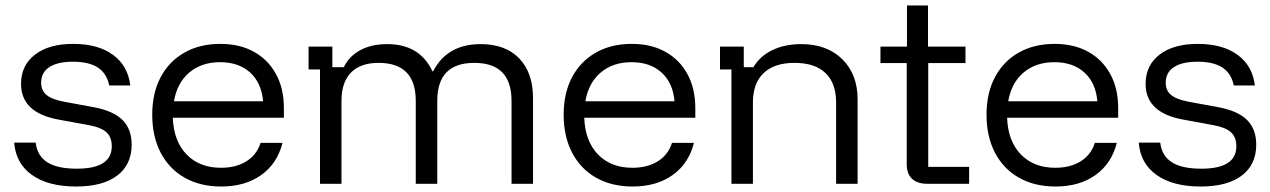

<svg xmlns="http://www.w3.org/2000/svg" viewBox="-20 -670 4632 700"><path d="M257.5 10Q155.8 10 96.7 -32.1Q37.5 -74.2 31.7 -150H110Q115.8 -101.7 152.5 -78.3Q189.2 -55 260 -55Q387.5 -55 387.5 -136.7Q387.5 -170 367.9 -187.9Q348.3 -205.8 301.7 -214.2L192.5 -234.2Q56.7 -259.2 56.7 -364.2Q56.7 -431.7 107.5 -470.8Q158.3 -510 246.7 -510Q337.5 -510 392.1 -470Q446.7 -430 455 -358.3H378.3Q369.2 -402.5 336.7 -423.8Q304.2 -445 245.8 -445Q190 -445 160 -425.4Q130 -405.8 130 -368.3Q130 -340 149.6 -323.8Q169.2 -307.5 213.3 -299.2L321.7 -279.2Q393.3 -265.8 426.7 -232.5Q460 -199.2 460 -142.5Q460 -70 407.5 -30Q355 10 257.5 10Z M786.7 10Q710 10 653.3 -22.1Q596.7 -54.2 565.8 -113.3Q535 -172.5 535 -251.7Q535 -330.8 565.8 -388.8Q596.7 -446.7 652.5 -478.3Q708.3 -510 783.3 -510Q854.2 -510 905.8 -481.2Q957.5 -452.5 986.2 -400Q1015 -347.5 1015 -275.8V-240.8H610Q613.3 -155 660.4 -106.7Q707.5 -58.3 785.8 -58.3Q840 -58.3 877.9 -81.7Q915.8 -105 930 -149.2H1010Q990.8 -73.3 932.1 -31.7Q873.3 10 786.7 10ZM614.2 -300.8H939.2Q933.3 -368.3 891.7 -405.8Q850 -443.3 782.5 -443.3Q715 -443.3 670.4 -405.8Q625.8 -368.3 614.2 -300.8Z M1146.7 0V-416.7H1105V-500H1191.7V-425H1233.3Q1253.3 -465.8 1294.2 -487.5Q1335 -509.2 1391.7 -509.2Q1450 -509.2 1491.3 -485Q1532.5 -460.8 1556.7 -410H1559.2Q1610 -509.2 1732.5 -509.2Q1822.5 -509.2 1872.9 -457.1Q1923.3 -405 1923.3 -312.5V0H1845V-302.5Q1845 -440.8 1709.2 -440.8Q1574.2 -440.8 1574.2 -302.5V0H1495.8V-302.5Q1495.8 -440.8 1360 -440.8Q1294.2 -440.8 1259.6 -405.4Q1225 -370 1225 -302.5V0Z M2286.7 10Q2210 10 2153.3 -22.1Q2096.7 -54.2 2065.8 -113.3Q2035 -172.5 2035 -251.7Q2035 -330.8 2065.8 -388.8Q2096.7 -446.7 2152.5 -478.3Q2208.3 -510 2283.3 -510Q2354.2 -510 2405.8 -481.2Q2457.5 -452.5 2486.2 -400Q2515 -347.5 2515 -275.8V-240.8H2110Q2113.3 -155 2160.4 -106.7Q2207.5 -58.3 2285.8 -58.3Q2340 -58.3 2377.9 -81.7Q2415.8 -105 2430 -149.2H2510Q2490.8 -73.3 2432.1 -31.7Q2373.3 10 2286.7 10ZM2114.2 -300.8H2439.2Q2433.3 -368.3 2391.7 -405.8Q2350 -443.3 2282.5 -443.3Q2215 -443.3 2170.4 -405.8Q2125.8 -368.3 2114.2 -300.8Z M2646.7 0V-416.7H2605V-500H2691.7V-425H2726.7Q2751.7 -466.7 2797.1 -487.9Q2842.5 -509.2 2900.8 -509.2Q2995 -509.2 3050.8 -454.2Q3106.7 -399.2 3106.7 -307.5V0H3028.3V-295.8Q3028.3 -366.7 2989.6 -403.8Q2950.8 -440.8 2876.7 -440.8Q2803.3 -440.8 2764.2 -403.8Q2725 -366.7 2725 -295.8V0Z M3360 0Q3325 0 3305.4 -17.9Q3285.8 -35.8 3285.8 -71.7V-440H3190V-500H3286.7V-650H3363.3V-500H3500V-440H3364.2V-61.7H3513.3V0Z M3828.3 10Q3751.7 10 3695 -22.1Q3638.3 -54.2 3607.5 -113.3Q3576.7 -172.5 3576.7 -251.7Q3576.7 -330.8 3607.5 -388.8Q3638.3 -446.7 3694.2 -478.3Q3750 -510 3825 -510Q3895.8 -510 3947.5 -481.2Q3999.2 -452.5 4027.9 -400Q4056.7 -347.5 4056.7 -275.8V-240.8H3651.7Q3655 -155 3702.1 -106.7Q3749.2 -58.3 3827.5 -58.3Q3881.7 -58.3 3919.6 -81.7Q3957.5 -105 3971.7 -149.2H4051.7Q4032.5 -73.3 3973.8 -31.7Q3915 10 3828.3 10ZM3655.8 -300.8H3980.8Q3975 -368.3 3933.3 -405.8Q3891.7 -443.3 3824.2 -443.3Q3756.7 -443.3 3712.1 -405.8Q3667.5 -368.3 3655.8 -300.8Z M4357.5 10Q4255.8 10 4196.7 -32.1Q4137.5 -74.2 4131.7 -150H4210Q4215.8 -101.7 4252.5 -78.3Q4289.2 -55 4360 -55Q4487.5 -55 4487.5 -136.7Q4487.5 -170 4467.9 -187.9Q4448.3 -205.8 4401.7 -214.2L4292.5 -234.2Q4156.7 -259.2 4156.7 -364.2Q4156.7 -431.7 4207.5 -470.8Q4258.3 -510 4346.7 -510Q4437.5 -510 4492.1 -470Q4546.7 -430 4555 -358.3H4478.3Q4469.2 -402.5 4436.7 -423.8Q4404.2 -445 4345.8 -445Q4290 -445 4260 -425.4Q4230 -405.8 4230 -368.3Q4230 -340 4249.6 -323.8Q4269.2 -307.5 4313.3 -299.2L4421.7 -279.2Q4493.3 -265.8 4526.7 -232.5Q4560 -199.2 4560 -142.5Q4560 -70 4507.5 -30Q4455 10 4357.5 10Z"/></svg>

Font: Funnel Display Light Light
Style: Regular
Weight: 300
Version: Version 1.000